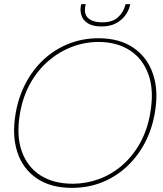

<svg xmlns="http://www.w3.org/2000/svg" viewBox="-20 -897 789 929"><path d="M328 12Q226 12 158.5 -33.5Q91 -79 64 -160.5Q37 -242 56 -350Q70 -430 105.5 -496.5Q141 -563 193.5 -611Q246 -659 313 -685.5Q380 -712 456 -712Q558 -712 625.5 -666Q693 -620 720.5 -538.5Q748 -457 729 -350Q715 -269 679.5 -203Q644 -137 591 -88.5Q538 -40 471.5 -14Q405 12 328 12ZM332 -8Q397 -8 458.5 -30.5Q520 -53 571 -97Q622 -141 657.5 -204.5Q693 -268 707 -350Q726 -459 698.5 -536Q671 -613 608 -653.5Q545 -694 457 -694Q390 -694 327.5 -670Q265 -646 213.5 -601.5Q162 -557 126.5 -493.5Q91 -430 77 -350Q58 -241 85.5 -164.5Q113 -88 176.5 -48Q240 -8 332 -8ZM471 -769Q428 -769 404.5 -784.5Q381 -800 374 -822.5Q367 -845 371 -867L373 -877H395Q383 -832 405.5 -810.5Q428 -789 475 -789Q524 -789 551 -813.5Q578 -838 588 -877H610L608 -868Q603 -846 586.5 -823Q570 -800 541.5 -784.5Q513 -769 471 -769Z"/></svg>

Font: DM Sans 36pt Thin
Style: Italic
Weight: 250
Italic angle: -10°
Designer: Colophon Foundry, Jonny Pinhorn
Foundry: Colophon Foundry
Version: Version 4.004;gftools[0.9.30]